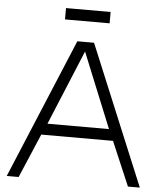

<svg xmlns="http://www.w3.org/2000/svg" viewBox="-61 -976 865 1029"><g transform="rotate(5 372.0 -462.0)"><path d="M14 0 328 -752H418L730 0H666L565 -237H179L78 0ZM374 -701 207 -298H538ZM252 -924H492V-863H252Z"/></g></svg>

Font: Milkman
Style: Regular
Weight: 300
Designer: Giulia Boggio / Martin Desinde
Version: Version 1.000